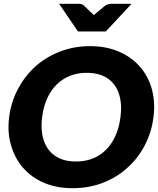

<svg xmlns="http://www.w3.org/2000/svg" viewBox="-20 -979 829 1007"><path d="M361 8Q276 8 210 -20.5Q144 -49 100 -100Q57 -150 37.5 -218Q18 -286 28 -365Q38 -444 74 -512Q110 -580 165 -630Q221 -680 294.5 -708.5Q368 -737 453 -737Q537 -737 604 -708Q671 -679 714 -629Q758 -579 776.5 -511Q795 -443 785 -365Q775 -286 740 -218Q705 -150 649 -100Q594 -49 520 -20.5Q446 8 361 8ZM378 -132Q444 -132 493 -160.5Q542 -189 572.5 -241.5Q603 -294 612 -365Q621 -436 603.5 -488Q586 -540 543.5 -568.5Q501 -597 435 -597Q370 -597 320.5 -568.5Q271 -540 240.5 -488Q210 -436 201 -365Q192 -294 210 -241.5Q228 -189 270.5 -160.5Q313 -132 378 -132ZM670 -959 535 -814H389L290 -959H393Q411 -959 421 -949L472 -900L531 -949Q536 -953 545 -956Q554 -959 563 -959Z"/></svg>

Font: Aleo Black
Style: Italic
Weight: 900
Italic angle: -7°
Designer: Alessio Laiso
Foundry: Alessio Laiso
Version: Version 2.001;gftools[0.9.29]